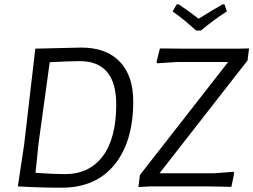

<svg xmlns="http://www.w3.org/2000/svg" viewBox="-20 -866 1177 892"><path d="M1023 -846 1034 -813Q980 -779 913 -724H891Q836 -775 782 -813L801 -846H810Q864 -809 903 -779Q949 -808 1014 -846ZM358 -645Q473 -645 536 -580Q599 -515 599 -395Q599 -208 512 -101Q425 6 266 6Q168 6 64 0H63L92 -193L144 -640H145ZM1137 -641 1130 -585 721 -61H975L1065 -68L1068 -62L1055 2L945 0H677L623 3L630 -53L1040 -578H802L711 -572L707 -577L723 -641L825 -640H1089ZM159 -199 145 -63Q237 -57 281 -57Q395 -57 457.5 -140.5Q520 -224 520 -381Q520 -582 350 -582Q306 -582 211 -577Z"/></svg>

Font: Alegreya Sans
Style: Italic
Weight: 400
Italic angle: -7°
Designer: Juan Pablo del Peral
Foundry: Huerta Tipografica
Version: Version 2.007